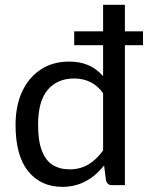

<svg xmlns="http://www.w3.org/2000/svg" viewBox="-20 -756 604 784"><path d="M235 7Q146.5 7 95 -56.8Q43.5 -120.5 43.5 -246Q43.5 -323 70 -381Q96.5 -439 145.8 -471.8Q195 -504.5 262.5 -504.5Q307 -504.5 340.8 -489.8Q374.5 -475 401 -445V-571.5H283V-628H401V-736.5H490V-628H564V-571.5H490V0H437Q418.5 0 413 -18.5L405 -80.5Q335.5 7 235 7ZM264.5 -64.5Q306.5 -64.5 339.8 -83.8Q373 -103 401 -141.5V-375.5Q358 -435.5 282.5 -435.5Q214.5 -435.5 175 -389.5Q135.5 -343.5 135.5 -246Q135.5 -181 150.8 -141Q166 -101 194.8 -82.8Q223.5 -64.5 264.5 -64.5Z"/></svg>

Font: Verano Sans
Style: Regular
Weight: 400
Designer: Lukasz Dziedzic with Adam Twardoch and Botio Nikoltchev
Foundry: tyPoland Lukasz Dziedzic
Version: Version 3.001;December 28, 2019;FontCreator 12.0.0.2547 64-b